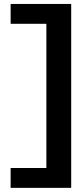

<svg xmlns="http://www.w3.org/2000/svg" viewBox="-20 -742 416 948"><path d="M32.5 185.5H331.5V-722.5H32.5V-624.5H209V87.5H32.5Z"/></svg>

Font: Anybody SemiExpanded SemiBold
Style: Regular
Weight: 600
Width: 6
Designer: Tyler Finck
Foundry: Etcetera Type Company
Version: Version 1.113;gftools[0.9.25]